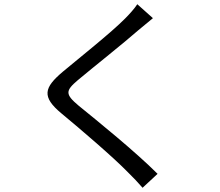

<svg xmlns="http://www.w3.org/2000/svg" viewBox="-20 -824 1040 909"><path d="M704 -738 630 -804C618 -785 593 -757 573 -737C505 -668 353 -548 278 -485C188 -409 176 -366 271 -287C364 -210 516 -80 586 -8C611 16 634 41 655 65L726 -1C620 -107 443 -250 352 -324C288 -378 289 -394 349 -445C423 -507 567 -621 635 -681C652 -695 683 -721 704 -738Z"/></svg>

Font: Microsoft YaHei
Style: Regular
Weight: 400
Designer: Ryoko NISHIZUKA 西塚涼子 (kana, bopomofo & ideographs); Paul D. Hunt (Latin, Greek & Cyrillic); Sandoll Communications 산돌커뮤니
Foundry: Adobe
Version: Version 2.001;hotconv 1.0.111;makeotfexe 2.5.65597